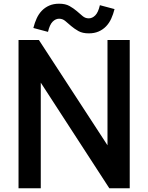

<svg xmlns="http://www.w3.org/2000/svg" viewBox="-20 -1016 800 1036"><path d="M598 -967Q591 -939 580 -915Q569 -891 552 -873.5Q535 -856 512 -846Q489 -836 459 -836Q425 -836 403 -848.5Q381 -861 364 -875.5Q347 -890 332.5 -902.5Q318 -915 299 -915Q280 -915 264 -899Q248 -883 239 -844L160 -865Q167 -893 178 -917Q189 -941 206 -958.5Q223 -976 246 -986Q269 -996 299 -996Q333 -996 355 -983.5Q377 -971 394 -956.5Q411 -942 425.5 -929.5Q440 -917 459 -917Q478 -917 494 -933Q510 -949 519 -988ZM680 0H570L200 -570V0H80V-800H190L560 -232V-800H680Z"/></svg>

Font: Gauge Heavy
Style: Heavy
Weight: 900
Designer: Daniel Pimley
Foundry: Daniel Pimley
Version: Version 2.0